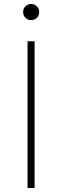

<svg xmlns="http://www.w3.org/2000/svg" viewBox="-20 -935 308 955"><path d="M117 0V-730H152V0ZM135 -835Q118 -835 106.5 -846.5Q95 -858 95 -875Q95 -892 106.5 -903.5Q118 -915 135 -915Q152 -915 163.5 -903.5Q175 -892 175 -875Q175 -858 163.5 -846.5Q152 -835 135 -835Z"/></svg>

Font: M PLUS 2 ExtraLight
Style: Regular
Weight: 250
Designer: Coji Morishita
Foundry: UNDERFOREST DESIGN
Version: Version 1.001